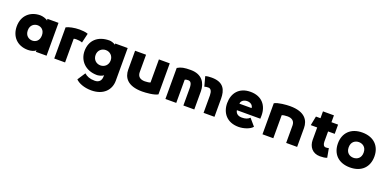

<svg xmlns="http://www.w3.org/2000/svg" viewBox="-6 -1459 5212 2582"><g transform="rotate(20 2600.0 -167.5)"><path d="M303 -125C256 -125 200 -156 200 -235C200 -313 256 -344 303 -344C353 -344 402 -310 402 -235C402 -159 353 -125 303 -125ZM42 -235C42 -91 136 13 290 13C335 13 381 0 403 -22L400 -4V0H554V-470H396V-462L399 -446C378 -467 323 -482 290 -482C149 -482 42 -390 42 -235Z M941 -330 973 -466C941 -480 881 -483 852 -483C778 -483 699 -466 664 -446V0H819V-339C829 -343 840 -344 857 -344C889 -344 916 -340 941 -330Z M1278 -125C1221 -125 1170 -166 1170 -235C1170 -303 1221 -344 1278 -344C1338 -344 1386 -300 1386 -235C1386 -169 1338 -125 1278 -125ZM1012 -235C1012 -101 1110 13 1280 13C1292 13 1350 5 1371 -19L1370 -8V0C1370 57 1339 95 1276 95C1205 95 1163 76 1126 44L1052 157C1090 197 1172 233 1276 233C1449 233 1543 131 1544 0C1545 -197 1545 -273 1544 -470H1366V-463L1368 -453C1338 -473 1300 -482 1280 -482C1113 -482 1012 -386 1012 -235Z M1991 -470V-140C1977 -133 1943 -128 1912 -128C1844 -128 1808 -160 1807 -220C1806 -305 1806 -385 1807 -470H1650C1649 -375 1649 -294 1650 -199C1651 -91 1712 13 1925 13C1978 13 2097 4 2146 -26V-470Z M2410 0V-332C2423 -339 2433 -342 2457 -342C2491 -342 2511 -319 2512 -250C2513 -165 2513 -85 2512 0H2668C2669 -95 2669 -166 2668 -261C2667 -379 2604 -483 2444 -483C2352 -483 2306 -475 2255 -444V0ZM2653 -472 2690 -334C2709 -340 2723 -342 2746 -342C2781 -342 2800 -309 2801 -250C2802 -165 2802 -85 2801 0H2957C2958 -95 2958 -166 2957 -261C2956 -379 2919 -483 2743 -483C2713 -483 2680 -481 2653 -472Z M3502 -56 3417 -155C3390 -127 3353 -116 3305 -116C3249 -116 3216 -144 3210 -187H3545C3546 -204 3546 -214 3546 -233C3546 -375 3463 -482 3300 -482C3137 -482 3054 -375 3054 -233C3054 -94 3138 17 3305 17C3377 17 3467 -11 3502 -56ZM3212 -281C3213 -321 3251 -349 3300 -349C3349 -349 3384 -321 3386 -281Z M3799 0V-330C3813 -337 3847 -342 3878 -342C3946 -342 3982 -310 3983 -250C3984 -165 3984 -85 3983 0H4140C4141 -95 4141 -176 4140 -271C4139 -379 4078 -483 3865 -483C3812 -483 3693 -474 3644 -444V0Z M4470 14C4506 14 4548 10 4570 -1L4546 -131C4533 -126 4518 -125 4504 -125C4477 -125 4461 -147 4460 -189C4459 -229 4459 -258 4460 -338H4555V-470H4460V-568H4303V-470H4238L4212 -338H4304C4303 -255 4303 -221 4304 -158C4305 -66 4360 14 4470 14Z M4900 -345C4948 -345 5007 -316 5007 -233C5007 -154 4953 -121 4900 -121C4847 -121 4793 -154 4793 -233C4793 -316 4852 -345 4900 -345ZM4639 -233C4639 -84 4733 17 4900 17C5067 17 5161 -84 5161 -233C5161 -380 5067 -482 4900 -482C4733 -482 4639 -380 4639 -233Z"/></g></svg>

Font: Kreadon Extra Bold
Style: Regular
Weight: 800
Designer: kohakuno
Foundry: StudioGnu
Version: Version 1.000;Glyphs 3.1.2 (3151)